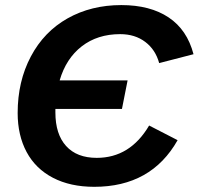

<svg xmlns="http://www.w3.org/2000/svg" viewBox="-20 -718 774 748"><path d="M347.2 9.8Q253.9 9.8 186.3 -25.4Q118.7 -60.5 83.7 -125.7Q48.8 -190.9 48.8 -277.8Q48.8 -400.9 100.1 -497.8Q151.4 -594.7 243.4 -646.5Q335.4 -698.2 452.6 -698.2Q564.9 -698.2 637 -650.1Q709 -602.1 733.9 -506.8L600.1 -472.2Q585.9 -524.4 545.9 -554.7Q505.9 -585 448.2 -585Q359.9 -585 298.6 -537.6Q237.3 -490.2 212.4 -404.8H477.1L455.1 -293.5H195.8V-279.8Q195.8 -195.3 237.5 -149.2Q279.3 -103 356.9 -103Q486.8 -103 561 -229L671.9 -171.9Q569.3 9.8 347.2 9.8Z"/></svg>

Font: Liberation Sans
Style: Bold Italic
Weight: 700
Italic angle: -12°
Designer: Steve Matteson
Foundry: Ascender Corporation
Version: Version 2.1.5